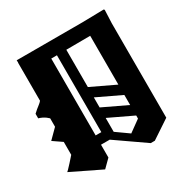

<svg xmlns="http://www.w3.org/2000/svg" viewBox="-185 -988 1114 1146"><g transform="rotate(-30 371.5 -415.5)"><path d="M9.8 -99.1 213.9 0 266.1 -51.8V-140.1H305.2H313H326.2L527.8 0H556.2L684.1 -85V-735.8L688 -828.1H684.1V-831.1L535.2 -828.1H82L83 -812H82V-549.3Q74.2 -540 64 -532.2Q52.2 -523.4 41.3 -514.2Q30.3 -504.9 25.4 -500L20 -495.1V-463.9Q44.9 -457 65.9 -441.9Q74.7 -435.5 82 -428.2V-370.1L20 -308.1L82 -265.6V-176.8Q77.6 -171.9 70.3 -163.6Q63 -155.3 47.4 -137.9Q31.7 -120.6 21 -109.6Q10.3 -98.6 9.8 -99.1ZM535.2 -258.3 370.1 -336.9V-406.2L535.2 -327.6ZM535.2 -186V-165L456.1 -107.9L370.1 -168.9V-264.6ZM535.2 -398.9 370.1 -477.5V-734.4L535.2 -735.4ZM305.2 -204.1H266.1V-733.9H305.2Z"/></g></svg>

Font: KJV1611
Style: Regular
Weight: 400
Version: Version 3.6.1